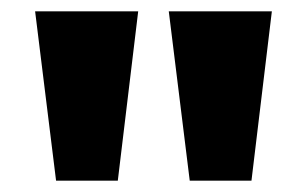

<svg xmlns="http://www.w3.org/2000/svg" viewBox="-20 -725 542 339"><path d="M79 -406 42 -705H224L188 -406ZM315 -406 278 -705H460L424 -406Z"/></svg>

Font: Nunito Sans 7pt ExtraBold
Style: Regular
Weight: 800
Designer: Vernon Adams
Foundry: Vernon Adams
Version: Version 3.101;gftools[0.9.27]